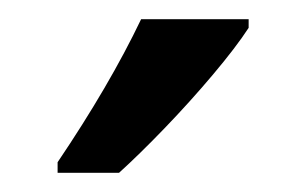

<svg xmlns="http://www.w3.org/2000/svg" viewBox="-20 -786 319 200"><path d="M239 -757Q226 -737 202 -708.5Q178 -680 151.5 -652.5Q125 -625 104 -606H40V-617Q94 -697 127 -766H239Z"/></svg>

Font: Noto Sans Kannada ExtraCondensed Medium
Style: Regular
Weight: 500
Width: 2
Designer: Jelle Bosma - Monotype Design Team
Foundry: Monotype Imaging Inc.
Version: Version 2.005; ttfautohint (v1.8.4.7-5d5b)